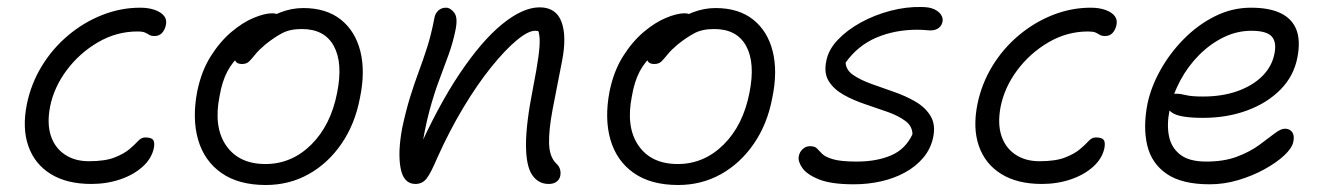

<svg xmlns="http://www.w3.org/2000/svg" viewBox="-20 -517 3796 549"><path d="M241 9Q171 9 125 -19.5Q79 -48 61 -99.5Q43 -151 57 -220Q69 -278 99.5 -328Q130 -378 174.5 -415.5Q219 -453 272 -474Q325 -495 381 -495Q405 -495 423 -488.5Q441 -482 449.5 -471Q458 -460 454 -444Q451 -431 443 -422.5Q435 -414 422 -414Q412 -414 406.5 -417.5Q401 -421 394.5 -424Q388 -427 373 -427Q313 -427 260 -396Q207 -365 170.5 -316Q134 -267 123 -211Q114 -163 125.5 -128.5Q137 -94 165.5 -75Q194 -56 234 -56Q280 -56 307 -66.5Q334 -77 349.5 -90Q365 -103 374.5 -113.5Q384 -124 395 -124Q412 -124 417.5 -117.5Q423 -111 420 -94Q414 -64 388 -40.5Q362 -17 323.5 -4Q285 9 241 9Z M740 12Q662 12 613 -22.5Q564 -57 546.5 -117.5Q529 -178 544 -256Q556 -314 582.5 -356Q609 -398 641.5 -425.5Q674 -453 705.5 -466Q737 -479 758 -479Q766 -479 771 -477Q776 -475 778.5 -470.5Q781 -466 779 -458Q775 -442 767 -429.5Q759 -417 736 -405Q696 -385 670.5 -363Q645 -341 630 -312.5Q615 -284 608 -243Q590 -154 626.5 -101Q663 -48 739 -48Q814 -48 870 -103.5Q926 -159 944 -252Q961 -337 934.5 -385.5Q908 -434 843 -434Q809 -434 786.5 -422Q764 -410 739 -390Q720 -374 710 -361.5Q700 -349 692.5 -341.5Q685 -334 672 -334Q659 -334 654 -341Q649 -348 652 -363Q656 -383 674.5 -406Q693 -429 721 -449Q749 -469 781.5 -481.5Q814 -494 847 -494Q913 -494 954.5 -461Q996 -428 1010.5 -370Q1025 -312 1009 -236Q995 -162 956.5 -106Q918 -50 862.5 -19Q807 12 740 12Z M1549 9Q1519 9 1501.5 -17Q1484 -43 1484 -103.5Q1484 -164 1504 -265Q1515 -321 1519.5 -354.5Q1524 -388 1523 -406.5Q1522 -425 1516 -436Q1510 -447 1500 -459Q1519 -461 1530.5 -454.5Q1542 -448 1546.5 -433.5Q1551 -419 1547 -396Q1540 -416 1532 -422.5Q1524 -429 1510 -429Q1490 -429 1457 -401.5Q1424 -374 1384.5 -325Q1345 -276 1305 -209.5Q1265 -143 1230 -65Q1211 -20 1199 -5.5Q1187 9 1168 9Q1134 9 1125.5 -36Q1117 -81 1130 -151Q1141 -202 1153 -240.5Q1165 -279 1177.5 -312.5Q1190 -346 1201.5 -382Q1213 -418 1222 -465Q1224 -478 1233 -486.5Q1242 -495 1255 -495Q1268 -495 1279 -480.5Q1290 -466 1282 -429Q1275 -395 1263 -361.5Q1251 -328 1236 -288.5Q1221 -249 1207.5 -198.5Q1194 -148 1184 -81L1170 -74Q1231 -212 1294 -306Q1357 -400 1416 -448Q1475 -496 1523 -496Q1570 -496 1585.5 -454.5Q1601 -413 1587 -342Q1571 -262 1560 -203.5Q1549 -145 1550 -107Q1551 -69 1570 -50Q1578 -43 1581 -34Q1584 -25 1582 -14Q1580 -4 1571.5 2.5Q1563 9 1549 9Z M1919 12Q1841 12 1792 -22.5Q1743 -57 1725.5 -117.5Q1708 -178 1723 -256Q1735 -314 1761.5 -356Q1788 -398 1820.5 -425.5Q1853 -453 1884.5 -466Q1916 -479 1937 -479Q1945 -479 1950 -477Q1955 -475 1957.5 -470.5Q1960 -466 1958 -458Q1954 -442 1946 -429.5Q1938 -417 1915 -405Q1875 -385 1849.5 -363Q1824 -341 1809 -312.5Q1794 -284 1787 -243Q1769 -154 1805.5 -101Q1842 -48 1918 -48Q1993 -48 2049 -103.5Q2105 -159 2123 -252Q2140 -337 2113.5 -385.5Q2087 -434 2022 -434Q1988 -434 1965.5 -422Q1943 -410 1918 -390Q1899 -374 1889 -361.5Q1879 -349 1871.5 -341.5Q1864 -334 1851 -334Q1838 -334 1833 -341Q1828 -348 1831 -363Q1835 -383 1853.5 -406Q1872 -429 1900 -449Q1928 -469 1960.5 -481.5Q1993 -494 2026 -494Q2092 -494 2133.5 -461Q2175 -428 2189.5 -370Q2204 -312 2188 -236Q2174 -162 2135.5 -106Q2097 -50 2041.5 -19Q1986 12 1919 12Z M2421 10Q2357 10 2322 -4Q2287 -18 2274 -37Q2261 -56 2264 -70Q2266 -82 2275 -90.5Q2284 -99 2296 -99Q2310 -99 2316 -92.5Q2322 -86 2331 -77Q2340 -68 2362.5 -61.5Q2385 -55 2430 -55Q2486 -55 2527.5 -72.5Q2569 -90 2589 -133Q2589 -156 2569 -171Q2549 -186 2518 -197Q2487 -208 2454 -219Q2421 -230 2393 -245.5Q2365 -261 2350 -284.5Q2335 -308 2343 -344Q2349 -375 2375.5 -403Q2402 -431 2441 -452.5Q2480 -474 2525.5 -486Q2571 -498 2614 -497Q2638 -497 2651.5 -490.5Q2665 -484 2671 -474.5Q2677 -465 2675 -455Q2673 -444 2664 -437Q2655 -430 2640 -430Q2637 -430 2632 -430.5Q2627 -431 2619.5 -431.5Q2612 -432 2603 -432Q2539 -432 2486 -409.5Q2433 -387 2398 -338Q2399 -317 2419 -303Q2439 -289 2470.5 -277.5Q2502 -266 2535.5 -254.5Q2569 -243 2597.5 -226.5Q2626 -210 2641 -185Q2656 -160 2648 -123Q2641 -91 2620 -66Q2599 -41 2568 -24Q2537 -7 2499.5 1.5Q2462 10 2421 10Z M2959 9Q2889 9 2843 -19.5Q2797 -48 2779 -99.5Q2761 -151 2775 -220Q2787 -278 2817.5 -328Q2848 -378 2892.5 -415.5Q2937 -453 2990 -474Q3043 -495 3099 -495Q3123 -495 3141 -488.5Q3159 -482 3167.5 -471Q3176 -460 3172 -444Q3169 -431 3161 -422.5Q3153 -414 3140 -414Q3130 -414 3124.5 -417.5Q3119 -421 3112.5 -424Q3106 -427 3091 -427Q3031 -427 2978 -396Q2925 -365 2888.5 -316Q2852 -267 2841 -211Q2832 -163 2843.5 -128.5Q2855 -94 2883.5 -75Q2912 -56 2952 -56Q2998 -56 3025 -66.5Q3052 -77 3067.5 -90Q3083 -103 3092.5 -113.5Q3102 -124 3113 -124Q3130 -124 3135.5 -117.5Q3141 -111 3138 -94Q3132 -64 3106 -40.5Q3080 -17 3041.5 -4Q3003 9 2959 9Z M3439 10Q3360 10 3316.5 -19.5Q3273 -49 3260.5 -101Q3248 -153 3261 -220Q3271 -268 3298 -316.5Q3325 -365 3365 -405.5Q3405 -446 3454 -470.5Q3503 -495 3557 -495Q3609 -495 3641.5 -479.5Q3674 -464 3686.5 -433Q3699 -402 3690 -354Q3680 -300 3641.5 -261Q3603 -222 3545.5 -201Q3488 -180 3420 -180Q3353 -180 3332 -194.5Q3311 -209 3314 -227Q3316 -238 3323 -243.5Q3330 -249 3344 -249Q3355 -249 3371 -245Q3387 -241 3420 -241Q3475 -241 3518.5 -256.5Q3562 -272 3589.5 -299.5Q3617 -327 3624 -363Q3631 -396 3616.5 -412.5Q3602 -429 3558 -429Q3517 -429 3479 -410.5Q3441 -392 3409 -360Q3377 -328 3355 -287Q3333 -246 3324 -201Q3316 -161 3322.5 -128Q3329 -95 3354.5 -75Q3380 -55 3429 -55Q3480 -55 3517 -69Q3554 -83 3580 -102Q3606 -121 3624 -135Q3642 -149 3654 -149Q3668 -149 3675 -139Q3682 -129 3678 -111Q3674 -93 3652 -72.5Q3630 -52 3595.5 -33Q3561 -14 3520.5 -2Q3480 10 3439 10Z"/></svg>

Font: Shantell Sans Light
Style: Italic
Weight: 300
Italic angle: -11°
Designer: Stephen Nixon, Anya Danilova, Shantell Martin
Foundry: Arrow Type
Version: Version 1.008;[ac192a2d6]